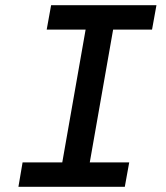

<svg xmlns="http://www.w3.org/2000/svg" viewBox="-20 -720 640 740"><path d="M51 0 67 -94H220L310 -606H160L177 -700H583L566 -606H416L326 -94H478L461 0Z"/></svg>

Font: DM Mono Medium
Style: Italic
Weight: 500
Italic angle: -10°
Designer: Colophon Foundry
Foundry: Colophon Foundry
Version: Version 1.000; ttfautohint (v1.8.2.53-6de2)